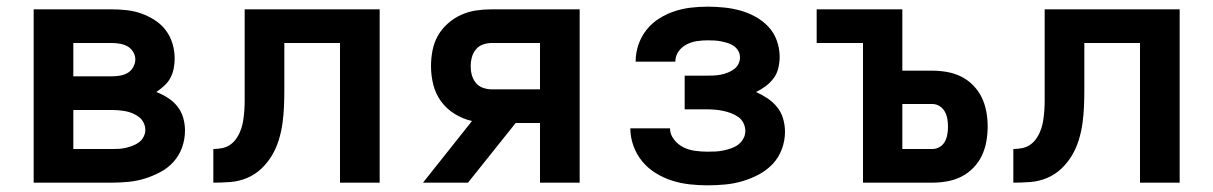

<svg xmlns="http://www.w3.org/2000/svg" viewBox="-20 -548 3640 576"><path d="M81 0V-520H315Q337 -520 360 -517.5Q383 -515 404 -507.5Q425 -500 444.5 -487.5Q464 -475 477.5 -457Q491 -439 497.5 -417Q504 -395 504 -372Q504 -357 501 -342Q498 -327 491 -314Q484 -301 472.5 -290.5Q461 -280 449 -272Q467 -265 483.5 -254.5Q500 -244 512 -229Q524 -214 529.5 -195Q535 -176 535 -156Q535 -131 526.5 -106.5Q518 -82 501 -63Q484 -44 461.5 -32Q439 -20 415 -12.5Q391 -5 365.5 -2.5Q340 0 315 0ZM200 -319H315Q327 -319 339.5 -321Q352 -323 362.5 -329Q373 -335 379.5 -346.5Q386 -358 386 -370Q386 -370 386 -370Q386 -370 386 -370Q386 -382 379 -393Q372 -404 361.5 -409.5Q351 -415 339 -417Q327 -419 315 -419H200ZM315 -101Q326 -101 336.5 -101.5Q347 -102 357.5 -104.5Q368 -107 378.5 -111Q389 -115 397.5 -121.5Q406 -128 411 -138Q416 -148 416 -158Q416 -169 411 -179.5Q406 -190 397.5 -196.5Q389 -203 379 -207.5Q369 -212 358.5 -214Q348 -216 337 -217Q326 -218 315 -218H200V-101Z M620 0V-101Q634 -101 648 -104Q662 -107 673 -115.5Q684 -124 691.5 -136Q699 -148 703.5 -161.5Q708 -175 710 -189Q712 -203 713 -217Q714 -231 714 -245Q714 -259 714 -273Q714 -275 714 -277Q714 -279 714 -281V-520H1119V0H1000V-419H833V-281Q833 -255 832 -229.5Q831 -204 827.5 -178.5Q824 -153 816.5 -128.5Q809 -104 796 -82Q783 -60 764 -42Q745 -24 721 -14Q697 -4 671.5 -2Q646 0 620 0Z M1249 0 1396 -185Q1369 -191 1344.5 -206Q1320 -221 1303.5 -243.5Q1287 -266 1280 -293.5Q1273 -321 1273 -350Q1273 -373 1277.5 -396.5Q1282 -420 1293.5 -440.5Q1305 -461 1323 -477Q1341 -493 1362.5 -503Q1384 -513 1407.5 -516.5Q1431 -520 1455 -520H1719V0H1600V-179H1527L1384 0ZM1455 -280H1600V-419H1455Q1442 -419 1429 -414.5Q1416 -410 1407.5 -399.5Q1399 -389 1395.5 -376Q1392 -363 1392 -350Q1392 -336 1395.5 -323Q1399 -310 1407.5 -299.5Q1416 -289 1429 -284.5Q1442 -280 1455 -280Z M2102 8Q2076 8 2049 5Q2022 2 1996.5 -6Q1971 -14 1947.5 -28.5Q1924 -43 1907 -63.5Q1890 -84 1880.5 -110Q1871 -136 1871 -163Q1871 -163 1871 -163Q1871 -163 1871 -163H1990Q1990 -145 2002 -129.5Q2014 -114 2030.5 -106Q2047 -98 2065.5 -95.5Q2084 -93 2102 -93Q2114 -93 2126 -93.5Q2138 -94 2150 -96.5Q2162 -99 2173.5 -103Q2185 -107 2194.5 -114Q2204 -121 2210 -132Q2216 -143 2216 -155Q2216 -167 2210.5 -178.5Q2205 -190 2195 -197Q2185 -204 2173 -208.5Q2161 -213 2149 -215.5Q2137 -218 2124.5 -219Q2112 -220 2100 -220H2034V-321H2100Q2111 -321 2121.5 -321.5Q2132 -322 2142.5 -324Q2153 -326 2163 -330Q2173 -334 2181.5 -340Q2190 -346 2195 -355.5Q2200 -365 2200 -376Q2200 -376 2200 -376Q2200 -376 2200 -376Q2200 -386 2195 -395Q2190 -404 2181.5 -410Q2173 -416 2163 -419Q2153 -422 2143 -424Q2133 -426 2123 -426.5Q2113 -427 2103 -427Q2086 -427 2070 -424.5Q2054 -422 2039.5 -414.5Q2025 -407 2015.5 -393.5Q2006 -380 2006 -363Q2006 -363 2006 -363Q2006 -363 2006 -363H1887Q1887 -363 1887 -363.5Q1887 -364 1887 -365Q1887 -390 1895.5 -414.5Q1904 -439 1920 -459Q1936 -479 1957.5 -492.5Q1979 -506 2003 -514Q2027 -522 2052 -525Q2077 -528 2103 -528Q2127 -528 2152 -525.5Q2177 -523 2200.5 -516.5Q2224 -510 2246 -498Q2268 -486 2285 -468Q2302 -450 2310.5 -426Q2319 -402 2319 -378Q2319 -361 2315 -344Q2311 -327 2301 -313.5Q2291 -300 2277 -289.5Q2263 -279 2248 -272Q2266 -264 2282.5 -253Q2299 -242 2311.5 -226.5Q2324 -211 2329.5 -191.5Q2335 -172 2335 -153Q2335 -126 2325.5 -100.5Q2316 -75 2298 -56Q2280 -37 2256.5 -24.5Q2233 -12 2207.5 -4.5Q2182 3 2155.5 5.5Q2129 8 2102 8Z M2569 0V-419H2430V-520H2687V-336H2777Q2799 -336 2821.5 -332Q2844 -328 2864 -318Q2884 -308 2900 -291.5Q2916 -275 2925.5 -255Q2935 -235 2939 -213Q2943 -191 2943 -168Q2943 -146 2939 -123.5Q2935 -101 2925.5 -81Q2916 -61 2900 -44.5Q2884 -28 2864 -18Q2844 -8 2821.5 -4Q2799 0 2777 0ZM2687 -101H2777Q2789 -101 2799 -107Q2809 -113 2814.5 -123Q2820 -133 2822 -145Q2824 -157 2824 -168Q2824 -180 2822 -191.5Q2820 -203 2814.5 -213Q2809 -223 2799 -229.5Q2789 -236 2777 -236H2687Z M3020 0V-101Q3034 -101 3048 -104Q3062 -107 3073 -115.5Q3084 -124 3091.5 -136Q3099 -148 3103.5 -161.5Q3108 -175 3110 -189Q3112 -203 3113 -217Q3114 -231 3114 -245Q3114 -259 3114 -273Q3114 -275 3114 -277Q3114 -279 3114 -281V-520H3519V0H3400V-419H3233V-281Q3233 -255 3232 -229.5Q3231 -204 3227.5 -178.5Q3224 -153 3216.5 -128.5Q3209 -104 3196 -82Q3183 -60 3164 -42Q3145 -24 3121 -14Q3097 -4 3071.5 -2Q3046 0 3020 0Z"/></svg>

Font: Iosevka Custom Extended
Style: Bold
Weight: 700
Width: 7
Monospace: yes
Designer: Belleve Invis
Foundry: Belleve Invis
Version: Version 11.2.4; ttfautohint (v1.8.4)